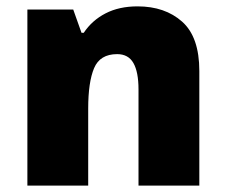

<svg xmlns="http://www.w3.org/2000/svg" viewBox="-20 -583 710 603"><path d="M412 -563Q498 -563 552 -515Q606 -467 606 -360V0H415V-302Q415 -357 399 -385Q383 -413 348 -413Q294 -413 275.5 -369Q257 -325 257 -242V0H66V-553H210L236 -480H243Q269 -519 311.5 -541Q354 -563 412 -563Z"/></svg>

Font: Noto Sans Gurmukhi UI Black
Style: Regular
Weight: 900
Designer: Jelle Bosma - Monotype Design Team
Foundry: Monotype Imaging Inc.
Version: Version 2.004; ttfautohint (v1.8.4.7-5d5b)